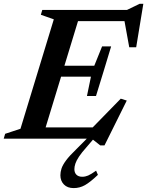

<svg xmlns="http://www.w3.org/2000/svg" viewBox="-44 -728 773 1008"><path d="M238.5 -626.5 170.5 -650.5 178 -676H383.5L177.5 0H-24.5L-17 -25.5L63.5 -52ZM412.5 -224 433.5 -325.5H207.5L225 -383H451L492 -484.5H539.5L500 -354L460 -224ZM671 -480H634.5L605.5 -639.5L627 -617H296L315 -676H623L689 -708H708.5ZM482.5 35.5 437.5 0H108L127.5 -59H473.5L421.5 -37.5L590 -210L621.5 -200L504.5 35.5ZM346.5 160Q346.5 178.5 357.2 189.2Q368 200 388 200Q403.5 200 418.8 193.5Q434 187 460.5 168L470 190Q429.5 228.5 402 244Q374.5 259.5 342.5 259.5Q310 259.5 291.5 240.5Q273 221.5 273 192Q273 175.5 278.8 157.2Q284.5 139 302.5 114.5Q320.5 90 356 56L436 -24.5H469.5L409.5 45.5Q384.5 73.5 370.8 94.2Q357 115 351.8 130.8Q346.5 146.5 346.5 160Z"/></svg>

Font: Newsreader 16pt 16pt SemiBold
Style: Italic
Weight: 600
Italic angle: -17°
Version: Version 1.003